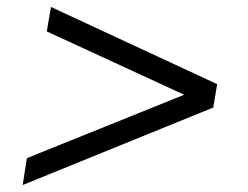

<svg xmlns="http://www.w3.org/2000/svg" viewBox="-20 -561 711 550"><path d="M45 -31 57 -108 541 -303 537 -276 114 -471 126 -541 602 -320 591 -253Z"/></svg>

Font: Nunito Sans 10pt SemiExpanded
Style: Italic
Weight: 400
Width: 6
Italic angle: -9°
Designer: Vernon Adams
Foundry: Vernon Adams
Version: Version 3.101;gftools[0.9.27]